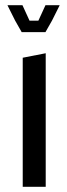

<svg xmlns="http://www.w3.org/2000/svg" viewBox="-20 -715 257 735"><path d="M67 0V-494L154 -511H155V0ZM63 -592 38 -636 9 -694V-695H66L93 -636H127L154 -695H208V-694L179 -636L154 -592Z"/></svg>

Font: Foldit Thin
Style: Regular
Weight: 400
Version: Version 1.003